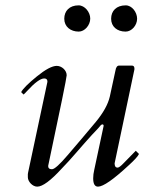

<svg xmlns="http://www.w3.org/2000/svg" viewBox="-20 -684 553 717"><path d="M317 -614.5C317 -638.8 296.5 -664 273.5 -664C238.9 -664 220 -642.7 220 -614C220 -584.4 243.4 -566 274 -566C296.6 -566 317 -590.4 317 -614.5ZM492 -614C492 -638.6 472.7 -664 449.5 -664C414.8 -664 395 -643.5 395 -614C395 -584.4 417.6 -566 449 -566C472.1 -566 492 -589.8 492 -614ZM192 -438C174.7 -438 149.8 -424.8 117.5 -398.5C85.2 -372.2 65.7 -352.7 59 -340L68 -331C70.7 -333 75 -337.3 81 -344C109.7 -375.3 131 -391 145 -391C153 -391 157 -387.3 157 -380V-378L85 -40C84.3 -38 84 -36 84 -34V-22C84 -6.2 101.3 13 119 13C139 13 169.7 -9.7 211 -55C244.1 -88.1 289.1 -143.4 323.5 -180.5C336 -194 346.5 -203.9 355.5 -215.5C359 -220 367 -222.1 367 -214L332 -50C329.3 -38.7 328 -28 328 -18C328 2.7 334 13 346 13C365.3 13 403.7 -13.7 461 -67C482.3 -86.3 495 -100.3 499 -109L487 -121C468.3 -102.3 453.5 -87.2 442.5 -75.5C431.5 -63.8 423.7 -58 419 -58C411.7 -58 408 -63.3 408 -74C457.3 -307.3 482 -424.3 482 -425V-428C482 -436 478.3 -439.7 471 -439H426C418 -439.7 413 -433.3 411 -420L390 -323C383.3 -294.3 366 -263 338 -229C301.5 -184.6 267.7 -146 233 -105C203 -69.7 183.3 -52 174 -52C164.7 -52 160 -55.7 160 -63V-65C206 -281.7 229 -394.3 229 -403C229 -421.2 210.7 -438 192 -438Z"/></svg>

Font: fbb
Style: Italic
Weight: 400
Italic angle: -12°
Designer: David J. Perry, Michael Sharpe
Version: Version 0.991